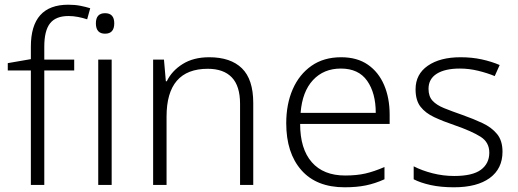

<svg xmlns="http://www.w3.org/2000/svg" viewBox="-20 -785 2199 815"><path d="M295 -486H168V0H111V-486H13V-517L111 -534V-587Q111 -765 270 -765Q298 -765 321 -760.5Q344 -756 363 -750L350 -703Q332 -709 311.5 -713Q291 -717 271 -717Q217 -717 192.5 -686Q168 -655 168 -587V-532H295Z M426 -729Q465 -729 465 -686Q465 -642 426 -642Q387 -642 387 -686Q387 -729 426 -729ZM454 -532V0H397V-532Z M868 -542Q959 -542 1007 -495Q1055 -448 1055 -348V0H999V-344Q999 -420 964 -456.5Q929 -493 862 -493Q687 -493 687 -290V0H630V-532H676L684 -440H688Q709 -484 755 -513Q801 -542 868 -542Z M1428 -542Q1496 -542 1541.5 -510.5Q1587 -479 1610.5 -424Q1634 -369 1634 -298V-259H1254Q1254 -153 1303.5 -96.5Q1353 -40 1445 -40Q1494 -40 1531 -48.5Q1568 -57 1612 -76V-24Q1572 -6 1533 2Q1494 10 1443 10Q1323 10 1259 -63Q1195 -136 1195 -262Q1195 -343 1222.5 -406Q1250 -469 1302 -505.5Q1354 -542 1428 -542ZM1427 -494Q1354 -494 1308.5 -445Q1263 -396 1256 -306H1575Q1575 -390 1538.5 -442Q1502 -494 1427 -494Z M2113 -141Q2113 -69 2059 -29.5Q2005 10 1907 10Q1851 10 1808 0.5Q1765 -9 1736 -24V-79Q1771 -61 1816 -49.5Q1861 -38 1908 -38Q1986 -38 2021.5 -64.5Q2057 -91 2057 -137Q2057 -181 2020 -204.5Q1983 -228 1911 -253Q1861 -270 1823.5 -287.5Q1786 -305 1765 -332Q1744 -359 1744 -406Q1744 -470 1796 -506Q1848 -542 1935 -542Q1983 -542 2024.5 -533Q2066 -524 2101 -509L2080 -462Q2049 -475 2010 -484.5Q1971 -494 1932 -494Q1869 -494 1834 -472Q1799 -450 1799 -408Q1799 -376 1816 -357.5Q1833 -339 1865 -326Q1897 -313 1943 -297Q1991 -280 2029 -262Q2067 -244 2090 -216Q2113 -188 2113 -141Z"/></svg>

Font: Noto Sans Gurmukhi UI Light
Style: Regular
Weight: 300
Designer: Jelle Bosma - Monotype Design Team
Foundry: Monotype Imaging Inc.
Version: Version 2.004; ttfautohint (v1.8.4.7-5d5b)